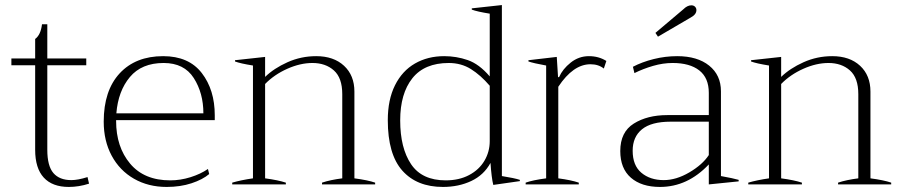

<svg xmlns="http://www.w3.org/2000/svg" viewBox="-20 -729 3563 759"><path d="M332 -3Q292 10 252 10Q187 10 153 -27Q119 -64 119 -137V-471H25V-498H119V-575Q141 -591 146 -633H167V-498H321V-471H167V-137Q167 -73 191 -45Q215 -17 262 -17Q288 -17 326 -29Z M439 -254V-251Q439 -148 494.5 -82Q550 -16 653 -16Q693 -16 733 -28.5Q773 -41 802 -61L807 -41Q781 -19 737 -4.5Q693 10 639 10Q566 10 509.5 -22.5Q453 -55 421.5 -113.5Q390 -172 390 -248Q390 -371 453 -439Q516 -507 625 -507Q726 -507 777.5 -440.5Q829 -374 829 -273V-254ZM440 -281H784Q784 -361 746 -420.5Q708 -480 627 -480Q540 -480 493.5 -424.5Q447 -369 440 -281Z M1463 -7V0H1253V-7Q1286 -18 1333 -24V-357Q1333 -421 1300 -450.5Q1267 -480 1215 -480Q1167 -480 1115.5 -457Q1064 -434 1028 -397V-24Q1080 -17 1110 -7V0H898V-7Q932 -17 980 -24V-470Q930 -478 909 -486V-491L1028 -504V-425Q1063 -459 1116.5 -483Q1170 -507 1230 -507Q1299 -507 1340 -469Q1381 -431 1381 -367V-24Q1434 -17 1463 -7Z M1513 -254Q1513 -335 1541.5 -392Q1570 -449 1620.5 -478Q1671 -507 1736 -507Q1784 -507 1829 -491.5Q1874 -476 1916 -427V-675Q1866 -683 1845 -691V-696L1964 -709V-33Q2014 -25 2035 -18V-13L1930 2Q1923 -26 1919 -85Q1893 -37 1843 -13.5Q1793 10 1731 10Q1628 10 1570.5 -54.5Q1513 -119 1513 -254ZM1916 -171V-390Q1880 -432 1841.5 -456Q1803 -480 1754 -480Q1658 -480 1610 -419.5Q1562 -359 1562 -253Q1562 -144 1605 -80Q1648 -16 1742 -16Q1795 -16 1834.5 -37Q1874 -58 1895 -93.5Q1916 -129 1916 -171Z M2058 -7Q2086 -17 2139 -24V-470Q2089 -479 2069 -486V-491L2181 -504L2186 -424H2190Q2204 -456 2236 -481.5Q2268 -507 2308 -507Q2347 -507 2377 -488L2367 -458Q2346 -475 2314 -475Q2246 -475 2187 -386V-24Q2239 -17 2268 -7V0H2058Z M2571 -599 2681 -692Q2697 -708 2713 -708Q2722 -708 2727.5 -702.5Q2733 -697 2733 -689Q2733 -672 2711 -660L2581 -584ZM2432 -132Q2432 -207 2485.5 -240.5Q2539 -274 2618 -274H2782V-362Q2782 -421 2744.5 -450.5Q2707 -480 2639 -480Q2601 -480 2561.5 -468.5Q2522 -457 2488 -440L2482 -465Q2518 -484 2564 -495.5Q2610 -507 2657 -507Q2737 -507 2783.5 -469.5Q2830 -432 2830 -368V-33Q2880 -24 2900 -18V-12L2782 0V-79Q2698 10 2589 10Q2516 10 2474 -26.5Q2432 -63 2432 -132ZM2782 -116V-248H2631Q2555 -248 2518 -218Q2481 -188 2481 -133Q2481 -75 2515.5 -46Q2550 -17 2604 -17Q2653 -17 2705 -47.5Q2757 -78 2782 -116Z M3503 -7V0H3293V-7Q3326 -18 3373 -24V-357Q3373 -421 3340 -450.5Q3307 -480 3255 -480Q3207 -480 3155.5 -457Q3104 -434 3068 -397V-24Q3120 -17 3150 -7V0H2938V-7Q2972 -17 3020 -24V-470Q2970 -478 2949 -486V-491L3068 -504V-425Q3103 -459 3156.5 -483Q3210 -507 3270 -507Q3339 -507 3380 -469Q3421 -431 3421 -367V-24Q3474 -17 3503 -7Z"/></svg>

Font: Trirong ExtraLight
Style: Regular
Weight: 275
Designer: Katatrad Team
Foundry: CadsonDemak
Version: Version 1.001